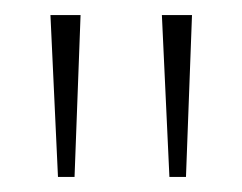

<svg xmlns="http://www.w3.org/2000/svg" viewBox="-20 -734 322 255"><path d="M57 -499 47 -714H87L79 -499ZM205 -499 195 -714H235L227 -499Z"/></svg>

Font: Noto Serif Ethiopic Thin
Style: Regular
Weight: 250
Version: Version 2.102